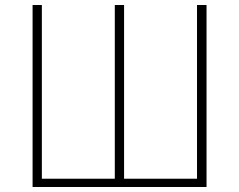

<svg xmlns="http://www.w3.org/2000/svg" viewBox="-20 -746 953 766"><path d="M110 0H804V-726H766V-33H475V-726H438V-33H147V-726H110Z"/></svg>

Font: Noto Sans CJK SC Thin
Style: Regular
Weight: 100
Designer: Ryoko NISHIZUKA 西塚涼子 (kana, bopomofo & ideographs); Paul D. Hunt (Latin, Greek & Cyrillic); Sandoll Communications 산돌커뮤니
Foundry: Adobe
Version: Version 2.004;hotconv 1.0.118;makeotfexe 2.5.65603